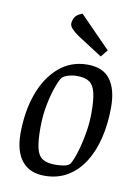

<svg xmlns="http://www.w3.org/2000/svg" viewBox="-84 -790 626 857"><g transform="rotate(10 229.0 -362.0)"><path d="M178 9Q110 9 75 -34.5Q40 -78 40 -158Q40 -258 69 -338.5Q98 -419 152.5 -466Q207 -513 282 -513Q353 -513 385.5 -468.5Q418 -424 418 -344Q418 -269 402.5 -204.5Q387 -140 356.5 -92Q326 -44 281 -17.5Q236 9 178 9ZM216 -48Q233 -48 251.5 -50.5Q270 -53 281 -62Q287 -68 296 -90.5Q305 -113 314 -146.5Q323 -180 329.5 -221Q336 -262 336 -304Q336 -363 328 -395.5Q320 -428 300.5 -441.5Q281 -455 243 -455Q226 -455 207.5 -450Q189 -445 179 -436Q171 -429 157.5 -394Q144 -359 133.5 -307.5Q123 -256 123 -199Q123 -138 131 -105.5Q139 -73 159.5 -60.5Q180 -48 216 -48ZM333 -559 232 -624Q222 -630 209.5 -639.5Q197 -649 187.5 -659.5Q178 -670 178 -681Q178 -694 186 -709Q194 -724 220 -733L359 -591Z"/></g></svg>

Font: Faustina
Style: Italic
Weight: 400
Italic angle: -8°
Designer: Alfonso Garcia
Foundry: http://www.omnibus-type.com
Version: Version 1.200